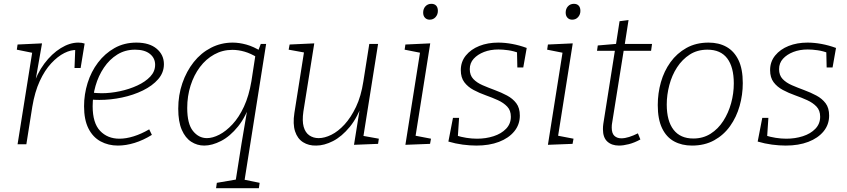

<svg xmlns="http://www.w3.org/2000/svg" viewBox="-20 -755 4435 1005"><path d="M72 0 152 -502 167 -475 68 -495 72 -522 200 -528 163 -317 151 -298Q173 -370 212 -422Q251 -474 298 -503Q345 -532 390 -532Q409 -532 423 -527L402 -399H370L374 -502L382 -493Q352 -495 317 -477.5Q282 -460 248 -423.5Q214 -387 188 -330.5Q162 -274 149 -196L118 0Z M597 7Q547 7 506.5 -15Q466 -37 443 -82.5Q420 -128 420 -199Q420 -261 438.5 -320.5Q457 -380 493 -427.5Q529 -475 579.5 -503.5Q630 -532 694 -532Q762 -532 800 -500Q838 -468 838 -419Q838 -375 808 -340.5Q778 -306 728 -281.5Q678 -257 618.5 -244.5Q559 -232 500 -232Q488 -232 478 -232.5Q468 -233 458 -234L462 -270Q474 -269 486.5 -268Q499 -267 512 -267Q558 -267 607.5 -277.5Q657 -288 699 -307.5Q741 -327 766.5 -354Q792 -381 792 -416Q792 -451 764.5 -473Q737 -495 687 -495Q635 -495 594 -469.5Q553 -444 524 -401Q495 -358 480 -305.5Q465 -253 465 -199Q465 -111 504 -70Q543 -29 605 -29Q640 -29 680 -41.5Q720 -54 761 -78L775 -49Q730 -21 684.5 -7Q639 7 597 7Z M1111 230 1115 202 1232 182 1211 207 1244 -2 1279 -209 1294 -226Q1268 -145 1226 -93Q1184 -41 1137 -17Q1090 7 1049 7Q1012 7 981 -13Q950 -33 931.5 -75.5Q913 -118 913 -186Q913 -257 934.5 -319.5Q956 -382 994 -430Q1032 -478 1084.5 -505Q1137 -532 1198 -532Q1232 -532 1270 -521.5Q1308 -511 1349 -485L1330 -486L1345 -525H1373L1257 208L1241 182L1339 202L1335 230ZM1063 -32Q1093 -32 1128 -50Q1163 -68 1197 -104.5Q1231 -141 1257 -197Q1283 -253 1296 -330L1318 -473L1327 -454Q1293 -475 1260.5 -484.5Q1228 -494 1196 -494Q1145 -494 1101.5 -470Q1058 -446 1026.5 -404Q995 -362 977.5 -307Q960 -252 960 -190Q960 -107 990 -69.5Q1020 -32 1063 -32Z M1635 7Q1596 8 1566.5 -10.5Q1537 -29 1524.5 -67.5Q1512 -106 1521 -164L1573 -493L1579 -479L1491 -495L1496 -522L1625 -528L1568 -171Q1561 -122 1569.5 -91.5Q1578 -61 1599 -46.5Q1620 -32 1648 -32Q1679 -32 1714.5 -49.5Q1750 -67 1783.5 -103.5Q1817 -140 1843.5 -195.5Q1870 -251 1882 -329L1913 -525H1959L1881 -34L1874 -45L1963 -29L1959 -2L1833 3L1867 -209L1881 -226Q1853 -142 1811 -91Q1769 -40 1723 -16.5Q1677 7 1635 7Z M2102 3 2182 -502 2199 -475 2098 -495 2102 -522 2232 -528 2152 -23 2137 -48 2236 -29 2231 -2ZM2229 -652Q2214 -652 2204.5 -662Q2195 -672 2195 -689Q2195 -709 2207 -722Q2219 -735 2238 -735Q2254 -735 2263 -725.5Q2272 -716 2272 -698Q2272 -679 2260 -665.5Q2248 -652 2229 -652Z M2474 7Q2440 7 2402 2Q2364 -3 2327 -14L2351 -138H2383L2376 -32L2368 -46Q2393 -38 2421.5 -33.5Q2450 -29 2477 -29Q2523 -29 2563.5 -42Q2604 -55 2629 -81Q2654 -107 2654 -144Q2654 -177 2635 -197Q2616 -217 2586.5 -230.5Q2557 -244 2523 -256Q2489 -268 2459 -284Q2429 -300 2410.5 -324.5Q2392 -349 2392 -388Q2392 -432 2418.5 -464.5Q2445 -497 2489 -514.5Q2533 -532 2588 -532Q2623 -532 2661 -525Q2699 -518 2737 -504L2719 -402H2688L2686 -490L2697 -477Q2669 -488 2640.5 -492Q2612 -496 2589 -496Q2547 -496 2513.5 -483Q2480 -470 2459.5 -447.5Q2439 -425 2439 -393Q2439 -361 2457.5 -341.5Q2476 -322 2506 -309Q2536 -296 2570 -283.5Q2604 -271 2634 -255Q2664 -239 2682.5 -214.5Q2701 -190 2701 -150Q2701 -103 2672 -67.5Q2643 -32 2592 -12.5Q2541 7 2474 7Z M2848 3 2928 -502 2945 -475 2844 -495 2848 -522 2978 -528 2898 -23 2883 -48 2982 -29 2977 -2ZM2975 -652Q2960 -652 2950.5 -662Q2941 -672 2941 -689Q2941 -709 2953 -722Q2965 -735 2984 -735Q3000 -735 3009 -725.5Q3018 -716 3018 -698Q3018 -679 3006 -665.5Q2994 -652 2975 -652Z M3332 -25Q3301 -8 3272 -0.5Q3243 7 3220 7Q3182 7 3159 -14Q3136 -35 3136 -79Q3136 -87 3136.5 -93.5Q3137 -100 3138 -107L3200 -499L3207 -489H3105L3109 -517L3214 -526L3203 -515L3223 -644L3270 -650L3249 -515L3242 -525H3393L3388 -489H3235L3246 -499L3184 -111Q3183 -107 3182.5 -100.5Q3182 -94 3182 -87Q3182 -57 3196 -44Q3210 -31 3232 -31Q3251 -31 3273 -38Q3295 -45 3319 -57Z M3689 -532Q3743 -532 3783 -509.5Q3823 -487 3845.5 -440.5Q3868 -394 3868 -320Q3868 -259 3851.5 -200.5Q3835 -142 3801.5 -95Q3768 -48 3718 -20.5Q3668 7 3602 7Q3549 7 3508.5 -15Q3468 -37 3445.5 -84Q3423 -131 3423 -205Q3423 -267 3439.5 -325Q3456 -383 3489.5 -429.5Q3523 -476 3573 -504Q3623 -532 3689 -532ZM3683 -495Q3630 -495 3590.5 -469.5Q3551 -444 3524 -402.5Q3497 -361 3483.5 -309.5Q3470 -258 3470 -208Q3470 -122 3505.5 -76Q3541 -30 3609 -30Q3660 -30 3699.5 -55Q3739 -80 3766 -122Q3793 -164 3807 -215Q3821 -266 3821 -318Q3821 -404 3786.5 -449.5Q3752 -495 3683 -495Z M4093 7Q4059 7 4021 2Q3983 -3 3946 -14L3970 -138H4002L3995 -32L3987 -46Q4012 -38 4040.5 -33.5Q4069 -29 4096 -29Q4142 -29 4182.5 -42Q4223 -55 4248 -81Q4273 -107 4273 -144Q4273 -177 4254 -197Q4235 -217 4205.5 -230.5Q4176 -244 4142 -256Q4108 -268 4078 -284Q4048 -300 4029.5 -324.5Q4011 -349 4011 -388Q4011 -432 4037.5 -464.5Q4064 -497 4108 -514.5Q4152 -532 4207 -532Q4242 -532 4280 -525Q4318 -518 4356 -504L4338 -402H4307L4305 -490L4316 -477Q4288 -488 4259.5 -492Q4231 -496 4208 -496Q4166 -496 4132.5 -483Q4099 -470 4078.5 -447.5Q4058 -425 4058 -393Q4058 -361 4076.5 -341.5Q4095 -322 4125 -309Q4155 -296 4189 -283.5Q4223 -271 4253 -255Q4283 -239 4301.5 -214.5Q4320 -190 4320 -150Q4320 -103 4291 -67.5Q4262 -32 4211 -12.5Q4160 7 4093 7Z"/></svg>

Font: Bitter Thin Light
Style: Italic
Weight: 300
Italic angle: -9°
Version: Version 2.002